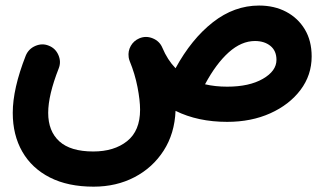

<svg xmlns="http://www.w3.org/2000/svg" viewBox="-20 -391 1192 706"><path d="M26.9 23.9Q26.9 -64.9 74.7 -186.5Q85 -211.4 110.1 -222.2Q135.3 -232.9 159.2 -223.1Q184.1 -213.4 194.8 -188.5Q205.6 -163.6 195.8 -139.2Q157.2 -41 157.2 23.9Q157.2 91.3 198.2 128.7Q239.3 166 322.8 166Q399.9 166 447.5 127.9Q495.1 89.8 495.1 12.7Q495.1 -22 485.6 -70.8Q476.1 -119.6 457 -166Q454.1 -173.3 453.1 -180.7Q453.1 -180.7 453.1 -181.2Q453.1 -181.2 453.1 -181.6Q450.2 -203.1 460.9 -222.2Q471.7 -241.2 492.2 -250Q516.6 -260.3 541.7 -250Q566.9 -239.7 577.1 -215.3Q595.7 -170.9 625.5 -140.1Q684.1 -247.6 762.7 -309.1Q841.3 -370.6 932.6 -370.6Q988.8 -370.6 1032.2 -347.7Q1075.7 -324.7 1100.8 -283Q1126 -241.2 1126 -183.6Q1126 -114.7 1085 -60.3Q1043.9 -5.9 973.9 25.6Q903.8 57.1 815.4 57.1Q707.5 57.1 625.5 16.6Q622.1 100.1 581.8 162.8Q541.5 225.6 474.6 260.5Q407.7 295.4 324.2 295.4Q230 295.4 163.6 261.7Q97.2 228 62 166.7Q26.9 105.5 26.9 23.9ZM917.5 -240.2Q867.7 -240.2 821 -198.5Q774.4 -156.7 733.9 -81.1Q771 -72.3 815.4 -72.3Q896.5 -72.3 946.5 -101.1Q996.6 -129.9 996.6 -170.9Q996.6 -204.1 974.4 -222.2Q952.1 -240.2 917.5 -240.2Z"/></svg>

Font: Mikhak-DS1-FD Bold
Style: Bold
Weight: 700
Designer: Amin Abedi
Version: Version 3.2